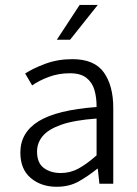

<svg xmlns="http://www.w3.org/2000/svg" viewBox="-20 -731 547 764"><path d="M205.6 12.2Q143.6 12.2 102.3 -22.7Q61 -57.6 61 -124Q61 -203.6 133.5 -248.5Q206.1 -293.5 364.3 -305.2Q364.7 -341.8 356 -372.3Q347.2 -402.8 324 -421.1Q300.8 -439.5 258.3 -439.5Q212.9 -439.5 173.8 -424.8Q134.8 -410.2 107.9 -391.1L80.1 -438.5Q110.4 -458.5 159.9 -477.1Q209.5 -495.6 268.1 -495.6Q355.5 -495.6 393.1 -442.9Q430.7 -390.1 430.7 -301.8V0H375.5L369.1 -59.6H367.2Q331.5 -30.8 293.7 -9.3Q255.9 12.2 205.6 12.2ZM222.2 -42.5Q259.8 -42.5 292.7 -60.5Q325.7 -78.6 364.3 -112.8V-259.3Q275.4 -252.9 223.6 -234.6Q171.9 -216.3 149.7 -189.2Q127.4 -162.1 127.4 -127.9Q127.4 -82.5 154.5 -62.5Q181.6 -42.5 222.2 -42.5ZM206.1 -572.8 296.9 -711.4H369.1L258.8 -572.8Z"/></svg>

Font: Varta Light Light
Style: Regular
Weight: 300
Version: Version 1.004